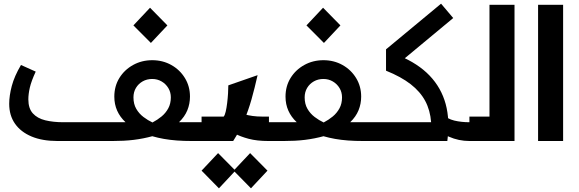

<svg xmlns="http://www.w3.org/2000/svg" viewBox="-20 -766 3143 1043"><path d="M292 0Q210 0 151.5 -24.5Q93 -49 61.5 -94Q30 -139 30 -202Q30 -246 44 -299Q58 -352 94 -413L174 -377Q150 -325 142 -290Q134 -255 134 -226Q134 -177 158.5 -150Q183 -123 226 -112.5Q269 -102 324 -102H694L578 0ZM511 0V-102H580.7Q594.3 -102 608 -102Q621.7 -102 635.2 -102Q648.7 -102 662 -102Q632 -130 616.5 -164.8Q601 -199.7 601 -241Q601 -298 628.5 -342.5Q656 -387 703 -413Q750 -439 807 -439Q864 -439 910.5 -413Q957 -387 984.5 -342Q1012 -297 1012 -241Q1012 -202.3 997.7 -167Q983.3 -131.7 952.3 -102Q964 -102 975.7 -102Q987.3 -102 999 -102H1082V0H1023Q978.7 0 940.7 -2.8Q902.7 -5.7 870 -11.5Q837.3 -17.3 807.3 -26Q784.3 -19.7 759.2 -14.7Q734 -9.7 707 -6.3Q680 -3 651 -1.5Q622 0 591 0ZM808.3 -100.7Q835 -114.7 857.7 -133.3Q880.3 -152 894.2 -177.7Q908 -203.3 908 -237Q908 -265 894.5 -287.5Q881 -310 858 -323.5Q835 -337 807 -337Q778 -337 755 -324Q732 -311 718.5 -288.5Q705 -266 705 -237Q705 -201 720.2 -174.8Q735.3 -148.7 759.3 -130.5Q783.3 -112.3 808.3 -100.7ZM799.7 -532.7 704.7 -628 795 -724 889.3 -628Z M1075 0V-132.7H1195Q1201.3 -139.3 1206 -159.3Q1210.7 -179.3 1214 -206.2Q1217.3 -233 1218.8 -258.8Q1220.3 -284.7 1220.3 -302.3L1379.3 -357.7Q1363.3 -286.7 1346.2 -226Q1329 -165.3 1305.7 -110.5Q1282.3 -55.7 1246.7 0ZM1438 0Q1376 0 1330.8 -12Q1285.7 -24 1253.8 -41.2Q1222 -58.3 1198 -74.7L1269.7 -160Q1286.3 -151.7 1307 -145.5Q1327.7 -139.3 1352.2 -136Q1376.7 -132.7 1403.7 -132.7H1441V0ZM1169.3 257 1075 161 1164.7 65.7 1259 161ZM1343.3 257 1249 161 1338.7 65.7 1433 161Z M1441 0V-102H1510.7Q1524.3 -102 1538 -102Q1551.7 -102 1565.2 -102Q1578.7 -102 1592 -102Q1562 -130 1546.5 -164.8Q1531 -199.7 1531 -241Q1531 -298 1558.5 -342.5Q1586 -387 1633 -413Q1680 -439 1737 -439Q1794 -439 1840.5 -413Q1887 -387 1914.5 -342Q1942 -297 1942 -241Q1942 -202.3 1927.7 -167Q1913.3 -131.7 1882.3 -102Q1894 -102 1905.7 -102Q1917.3 -102 1929 -102H2012V0H1953Q1908.7 0 1870.7 -2.8Q1832.7 -5.7 1800 -11.5Q1767.3 -17.3 1737.3 -26Q1714.3 -19.7 1689.2 -14.7Q1664 -9.7 1637 -6.3Q1610 -3 1581 -1.5Q1552 0 1521 0ZM1738.3 -100.7Q1765 -114.7 1787.7 -133.3Q1810.3 -152 1824.2 -177.7Q1838 -203.3 1838 -237Q1838 -265 1824.5 -287.5Q1811 -310 1788 -323.5Q1765 -337 1737 -337Q1708 -337 1685 -324Q1662 -311 1648.5 -288.5Q1635 -266 1635 -237Q1635 -201 1650.2 -174.8Q1665.3 -148.7 1689.3 -130.5Q1713.3 -112.3 1738.3 -100.7ZM1739.7 -532.7 1644.7 -628 1735 -724 1829.3 -628Z M2379 -149Q2410 -120 2448 -111Q2486 -102 2530 -102V0Q2472 0 2418.5 -23.5Q2365 -47 2331 -102ZM2077 -498 2376 -746 2442 -668 2135 -413 2147 -464Q2251 -421 2314 -355Q2377 -289 2401 -201Q2425 -113 2410 0H2012V-102H2322Q2317 -167 2290 -217.5Q2263 -268 2211 -308.5Q2159 -349 2077 -382Z M2530 0V-132.7H2639V-740H2775V0Z M2903 -740H3039V0H2903Z"/></svg>

Font: Lexend Medium
Style: Regular
Weight: 500
Designer: Bonnie Shaver-Troup, Thomas Jockin
Foundry: Lexend
Version: Version 1.005